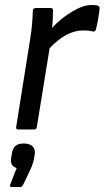

<svg xmlns="http://www.w3.org/2000/svg" viewBox="-20 -520 420 771"><path d="M53.2 0Q43.5 0 44.9 -9.8L102.1 -369.1Q110.4 -421.4 111.8 -477.1Q111.8 -481.9 115.5 -484.9Q119.1 -487.8 124 -487.8H183.1Q192.9 -487.8 192.9 -479Q192.9 -437.5 189 -408.2Q226.6 -448.2 270.8 -474.1Q314.9 -500 347.2 -500Q365.7 -500 373 -497.1Q381.3 -494.1 379.9 -483.9Q375 -440.9 365.2 -401.9Q361.8 -390.6 351.1 -394Q337.9 -397.9 314.9 -397.9Q246.1 -397.9 179.2 -326.2L127.9 -9.8Q126.5 0 117.2 0ZM26.9 231Q17.6 231 21 221.2L46.9 154.8Q19 146.5 24.9 113.8L27.8 96.2Q31.2 74.7 42.7 65.4Q54.2 56.2 75.2 56.2Q100.1 56.2 111.6 68.4Q123 80.6 119.1 102.1L116.2 118.2Q112.8 138.7 100.1 165L73.2 221.2Q68.8 231 60.1 231Z"/></svg>

Font: Sofia Sans
Style: Italic
Weight: 400
Italic angle: -9°
Designer: Botio Nikoltchev, Ani Petrova
Foundry: lettersoup
Version: Version 4.100